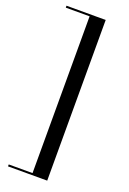

<svg xmlns="http://www.w3.org/2000/svg" viewBox="-184 -853 750 1114"><g transform="rotate(20 191.0 -296.0)"><path d="M22 200V188H169V-780H22V-792H264V200Z"/></g></svg>

Font: Nyght Serif
Style: Regular
Weight: 400
Designer: Maksym Kobuzan
Version: Version 0.410;July 4, 2025;FontCreator 15.0.0.2958 64-bit